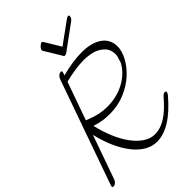

<svg xmlns="http://www.w3.org/2000/svg" viewBox="-268 -1053 1195 1195"><g transform="rotate(-45 329.5 -455.5)"><path d="M281 -685Q334 -699 378 -705Q422 -711 458 -711Q507 -711 542 -700.5Q577 -690 599.5 -672Q622 -654 632.5 -630.5Q643 -607 643 -580Q643 -539 618.5 -493Q594 -447 550.5 -407Q507 -367 445.5 -341Q384 -315 311 -315Q281 -315 250 -319.5Q219 -324 187 -335Q201 -273 224 -217.5Q247 -162 277.5 -119.5Q308 -77 344.5 -52Q381 -27 423 -27Q468 -27 516.5 -56.5Q565 -86 624 -155Q637 -170 648 -170Q659 -170 659 -161Q659 -155 649 -142Q516 15 398 15Q354 15 315.5 -8Q277 -31 244.5 -72.5Q212 -114 186.5 -171.5Q161 -229 145 -298L42 -7Q37 5 28 12.5Q19 20 7 20Q0 20 0 12Q0 8 1 5L133 -369L246 -688Q251 -701 260.5 -709Q270 -717 282 -717Q289 -717 289 -710Q289 -707 287 -701ZM520 -655Q502 -661 480 -664.5Q458 -668 432 -668Q364 -668 267 -644L178 -393Q224 -374 260.5 -366Q297 -358 335 -358Q381 -358 421.5 -369.5Q462 -381 494.5 -400.5Q527 -420 551 -445.5Q575 -471 587 -498Q591 -515 595.5 -527Q600 -539 600 -553Q600 -593 577.5 -617.5Q555 -642 520 -655ZM541 -923Q552 -931 559 -931Q566 -931 566 -922Q566 -906 548 -893L388 -776Q377 -770 371 -770Q367 -770 364 -773L294 -889Q292 -893 292 -896Q292 -900 295.5 -906Q299 -912 304.5 -917.5Q310 -923 315.5 -927Q321 -931 326 -931Q332 -931 335 -926L399 -820Z"/></g></svg>

Font: Discipuli Britannica
Style: Regular
Weight: 400
Designer: Peter Wiegel
Foundry: Peter Wiegel
Version: Version 0.001 2009